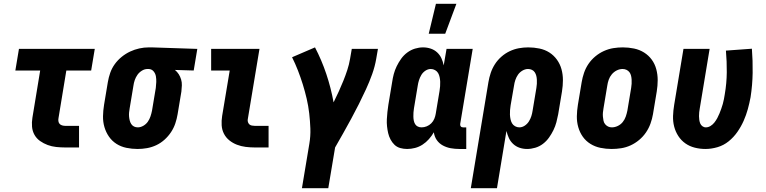

<svg xmlns="http://www.w3.org/2000/svg" viewBox="-20 -778 4040 1013"><path d="M324 0Q300 0 276.5 -2.5Q253 -5 231.5 -13Q210 -21 191.5 -34Q173 -47 162 -66.5Q151 -86 149 -109.5Q147 -133 151 -157L192 -406H61L80 -520H480L461 -406H330L289 -157Q287 -148 288 -139.5Q289 -131 294 -125Q299 -119 307.5 -116.5Q316 -114 324 -114H397V0Z M706 8Q676 8 647 2Q618 -4 594.5 -19Q571 -34 555 -57Q539 -80 531 -107.5Q523 -135 523.5 -164.5Q524 -194 529 -225L549 -345Q553 -369 561.5 -393.5Q570 -418 585.5 -439.5Q601 -461 622 -478Q643 -495 666.5 -506Q690 -517 715 -522.5Q740 -528 765 -528H781L1021 -520L1002 -406L903 -409Q915 -399 923 -386.5Q931 -374 935.5 -359Q940 -344 939.5 -328Q939 -312 937 -295L917 -175Q913 -151 905 -127Q897 -103 882.5 -81Q868 -59 848 -41Q828 -23 804.5 -12Q781 -1 756 3.5Q731 8 706 8ZM707 -106Q722 -106 736.5 -114.5Q751 -123 760 -136Q769 -149 774 -164Q779 -179 782 -194L802 -314Q804 -330 804.5 -345.5Q805 -361 802.5 -375.5Q800 -390 790.5 -401.5Q781 -413 765 -414H758Q743 -414 728.5 -405Q714 -396 705 -383Q696 -370 691 -355.5Q686 -341 684 -326L664 -206Q662 -195 661 -184Q660 -173 661 -162.5Q662 -152 664.5 -142Q667 -132 672.5 -123.5Q678 -115 687 -110.5Q696 -106 707 -106Z M1324 0Q1300 0 1276 -3Q1252 -6 1230 -14.5Q1208 -23 1190 -37.5Q1172 -52 1161.5 -72.5Q1151 -93 1149.5 -117Q1148 -141 1152 -166L1192 -406H1094V-520H1349L1287 -147Q1286 -140 1288.5 -133Q1291 -126 1296 -121.5Q1301 -117 1309 -115.5Q1317 -114 1324 -114H1397V0Z M1573 215 1612 -19Q1619 -60 1617.5 -100Q1616 -140 1611.5 -179.5Q1607 -219 1598 -257.5Q1589 -296 1577.5 -333Q1566 -370 1552 -406Q1538 -442 1521 -476L1642 -528Q1677 -461 1701.5 -388Q1726 -315 1740 -238Q1754 -266 1767 -294.5Q1780 -323 1791.5 -351.5Q1803 -380 1812.5 -409Q1822 -438 1827 -468L1836 -520H1974L1965 -468Q1958 -427 1943.5 -386.5Q1929 -346 1911 -307Q1893 -268 1873.5 -229Q1854 -190 1833 -151.5Q1812 -113 1791 -75.5Q1770 -38 1748 0L1712 215Z M2242 -600 2280 -758H2388L2329 -600ZM2128 8Q2109 8 2091.5 3Q2074 -2 2061.5 -14Q2049 -26 2040.5 -42Q2032 -58 2028 -75.5Q2024 -93 2022 -111.5Q2020 -130 2021 -149Q2022 -168 2024 -187Q2026 -206 2029 -225L2049 -345Q2052 -366 2057.5 -387Q2063 -408 2073 -428.5Q2083 -449 2096.5 -468Q2110 -487 2129 -501Q2148 -515 2169.5 -521.5Q2191 -528 2212 -528Q2233 -528 2252.5 -521.5Q2272 -515 2286.5 -501.5Q2301 -488 2309 -470.5Q2317 -453 2321 -433L2336 -520H2474L2408 -124Q2407 -116 2411 -111Q2415 -106 2423 -106H2440V8H2404Q2380 8 2358 4Q2336 0 2316.5 -10.5Q2297 -21 2284.5 -39Q2272 -57 2269 -80Q2258 -61 2243 -44Q2228 -27 2209.5 -15Q2191 -3 2170 2.5Q2149 8 2128 8ZM2204 -106Q2218 -106 2231.5 -111.5Q2245 -117 2255.5 -127.5Q2266 -138 2271.5 -151.5Q2277 -165 2279 -178L2299 -298Q2301 -311 2302 -323Q2303 -335 2302.5 -347Q2302 -359 2299.5 -371Q2297 -383 2291.5 -392.5Q2286 -402 2275.5 -408Q2265 -414 2253 -414Q2238 -414 2224.5 -405Q2211 -396 2203 -382.5Q2195 -369 2190.5 -354.5Q2186 -340 2184 -326L2164 -206Q2162 -195 2161.5 -184.5Q2161 -174 2161 -163.5Q2161 -153 2163 -142.5Q2165 -132 2170 -123.5Q2175 -115 2184 -110.5Q2193 -106 2204 -106Z M2464 215 2557 -345Q2561 -369 2569 -393Q2577 -417 2591 -439Q2605 -461 2625.5 -479Q2646 -497 2669.5 -508Q2693 -519 2717.5 -523.5Q2742 -528 2767 -528Q2797 -528 2826 -522Q2855 -516 2878.5 -501Q2902 -486 2918.5 -463Q2935 -440 2942.5 -412.5Q2950 -385 2950 -355.5Q2950 -326 2945 -295L2925 -175Q2921 -154 2915.5 -133Q2910 -112 2900 -91.5Q2890 -71 2876.5 -52Q2863 -33 2844.5 -19Q2826 -5 2804 1.5Q2782 8 2761 8Q2740 8 2721 1.5Q2702 -5 2687.5 -18.5Q2673 -32 2665 -49.5Q2657 -67 2652 -87L2602 215ZM2720 -106Q2735 -106 2748.5 -115Q2762 -124 2770.5 -137.5Q2779 -151 2783.5 -165.5Q2788 -180 2790 -194L2810 -314Q2812 -325 2812.5 -336Q2813 -347 2812.5 -357.5Q2812 -368 2809.5 -378Q2807 -388 2801.5 -396.5Q2796 -405 2786.5 -409.5Q2777 -414 2766 -414Q2751 -414 2736.5 -405.5Q2722 -397 2713 -384Q2704 -371 2699 -356Q2694 -341 2692 -326L2674 -222Q2672 -209 2671 -197Q2670 -185 2670.5 -173Q2671 -161 2673.5 -149Q2676 -137 2681.5 -127.5Q2687 -118 2697.5 -112Q2708 -106 2720 -106Z M3207 8Q3177 8 3148 2Q3119 -4 3095 -19Q3071 -34 3055 -56.5Q3039 -79 3031 -107Q3023 -135 3023.5 -164.5Q3024 -194 3029 -225L3049 -345Q3053 -369 3061.5 -394Q3070 -419 3085 -441Q3100 -463 3121 -480.5Q3142 -498 3166.5 -509Q3191 -520 3216 -524Q3241 -528 3266 -528Q3296 -528 3325 -522Q3354 -516 3378 -501Q3402 -486 3418.5 -463.5Q3435 -441 3442.5 -413Q3450 -385 3450 -355.5Q3450 -326 3445 -295L3425 -175Q3421 -151 3412 -126Q3403 -101 3388 -79Q3373 -57 3352 -39.5Q3331 -22 3307 -11Q3283 0 3257.5 4Q3232 8 3207 8ZM3208 -106Q3224 -106 3239.5 -113.5Q3255 -121 3265.5 -134Q3276 -147 3281.5 -163Q3287 -179 3290 -194L3310 -314Q3312 -325 3312.5 -336Q3313 -347 3312.5 -357.5Q3312 -368 3309.5 -378.5Q3307 -389 3301 -397Q3295 -405 3285.5 -409.5Q3276 -414 3265 -414Q3249 -414 3234 -406.5Q3219 -399 3208 -386Q3197 -373 3191.5 -357Q3186 -341 3184 -326L3164 -206Q3162 -195 3161 -184Q3160 -173 3161 -162.5Q3162 -152 3164 -141.5Q3166 -131 3172.5 -123Q3179 -115 3188 -110.5Q3197 -106 3208 -106Z M3702 8Q3673 8 3645.5 1Q3618 -6 3596 -21.5Q3574 -37 3559 -60Q3544 -83 3537 -110Q3530 -137 3531 -166Q3532 -195 3537 -225L3586 -520H3724L3672 -206Q3670 -196 3669 -185.5Q3668 -175 3668 -165Q3668 -155 3669.5 -145Q3671 -135 3674.5 -126.5Q3678 -118 3686 -112Q3694 -106 3704 -106Q3717 -106 3729 -113.5Q3741 -121 3749.5 -132Q3758 -143 3764.5 -155Q3771 -167 3776 -179.5Q3781 -192 3785.5 -204.5Q3790 -217 3793.5 -229.5Q3797 -242 3799.5 -255Q3802 -268 3804 -281Q3814 -339 3814.5 -396.5Q3815 -454 3810 -511L3947 -521Q3952 -458 3951 -393.5Q3950 -329 3940 -265Q3934 -233 3925.5 -202Q3917 -171 3903.5 -140.5Q3890 -110 3870.5 -82Q3851 -54 3824.5 -32.5Q3798 -11 3765.5 -1.5Q3733 8 3702 8Z"/></svg>

Font: Iosevka SS18 Heavy
Style: Italic
Weight: 900
Italic angle: -9°
Monospace: yes
Designer: Belleve Invis
Foundry: Belleve Invis
Version: Version 25.1.1; ttfautohint (v1.8.4)